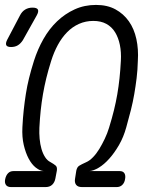

<svg xmlns="http://www.w3.org/2000/svg" viewBox="-39 -760 659 780"><path d="M146 0H6Q-9 0 -15 -9Q-21 -18 -18 -32Q-15 -47 -6.5 -56Q2 -65 16 -65H139Q123 -66 106.5 -79Q90 -92 77.5 -115.5Q65 -139 57.5 -171Q50 -203 52 -243Q54 -282 57.5 -314Q61 -346 66 -378Q71 -410 79 -442.5Q87 -475 99 -513Q114 -560 137.5 -601.5Q161 -643 193 -673.5Q225 -704 264.5 -722Q304 -740 351 -740Q397 -740 430 -722Q463 -704 484.5 -673.5Q506 -643 515 -601.5Q524 -560 521 -513Q520 -475 516 -442.5Q512 -410 506.5 -378Q501 -346 493 -314Q485 -282 474 -243Q463 -203 444.5 -171Q426 -139 405 -115.5Q384 -92 362.5 -79Q341 -66 324 -65H447Q461 -65 466.5 -56Q472 -47 469 -32Q467 -18 458 -9Q449 0 435 0H294Q277 0 270 -9.5Q263 -19 266 -35L271 -67Q274 -81 282.5 -86.5Q291 -92 311 -101Q325 -107 339 -121.5Q353 -136 364.5 -155Q376 -174 386.5 -196Q397 -218 404 -241Q416 -280 424 -312.5Q432 -345 437.5 -377Q443 -409 446.5 -442Q450 -475 452 -513Q454 -548 448 -577.5Q442 -607 428.5 -629Q415 -651 393 -663Q371 -675 340 -675Q309 -675 282 -663Q255 -651 233.5 -629Q212 -607 196 -577.5Q180 -548 169 -513Q157 -475 149 -442Q141 -409 135.5 -377Q130 -345 126.5 -312.5Q123 -280 121 -241Q120 -219 122 -196.5Q124 -174 129.5 -155Q135 -136 144 -122Q153 -108 165 -102Q181 -93 187.5 -87Q194 -81 192 -67L186 -35Q183 -19 173 -9.5Q163 0 146 0ZM54 -597Q45 -583 33.5 -576Q22 -569 6 -569Q-10 -569 -13.5 -576.5Q-17 -584 -10 -598L42 -697Q50 -713 63 -721Q76 -729 93 -729Q111 -729 115 -721Q119 -713 110 -697Z"/></svg>

Font: Maple Mono NL ExtraLight
Style: Italic
Weight: 275
Italic angle: -10°
Monospace: yes
Designer: subframe7536
Version: Version 7.000